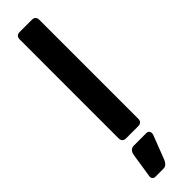

<svg xmlns="http://www.w3.org/2000/svg" viewBox="-320 -695 906 906"><g transform="rotate(-45 132.5 -242.0)"><path d="M91 0Q80 0 73.5 -6.5Q67 -13 67 -24V-686Q67 -697 73.5 -703.5Q80 -710 91 -710H174Q185 -710 191.5 -703.5Q198 -697 198 -686V-24Q198 -13 191.5 -6.5Q185 0 174 0ZM61 226Q52 226 47 220Q42 214 43 205L62 82Q64 69 71.5 59.5Q79 50 94 50H178Q186 50 191 55.5Q196 61 196 69Q196 75 193 82L147 201Q142 211 135 218.5Q128 226 114 226Z"/></g></svg>

Font: Fz Rubik Med
Style: Regular
Weight: 500
Designer: Hubert and Fischer
Foundry: Hubert and Fischer
Version: Vit hóa bi FontZin.com